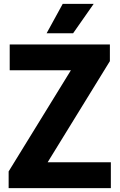

<svg xmlns="http://www.w3.org/2000/svg" viewBox="-20 -969 616 989"><path d="M24.5 0V-86L363 -636L365.5 -607H30V-740H546V-654L207.5 -104L205 -133H551V0ZM220 -797.5 303 -949H462.5L356.5 -797.5Z"/></svg>

Font: Encode Sans SemiCondensed
Style: Bold
Weight: 700
Width: 4
Designer: Multiple Designers
Foundry: Impallari Type
Version: Version 3.002